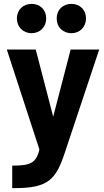

<svg xmlns="http://www.w3.org/2000/svg" viewBox="-20 -770 535 989"><path d="M143 -599C186 -599 218 -631 218 -675C218 -719 187 -750 143 -750C99 -750 67 -719 67 -675C67 -631 99 -599 143 -599ZM348 -599C391 -599 423 -631 423 -675C423 -719 392 -750 348 -750C303 -750 272 -719 272 -675C272 -631 303 -599 348 -599ZM43 199H57C230 199 268 153 313 19L491 -515H344L254 -169L164 -515H15L183 0C167 70 134 82 55 83H43Z"/></svg>

Font: Arthouse Owned
Style: Bold
Weight: 700
Designer: Jeremy Tribby
Foundry: Tribby Type
Version: Version 1.000;PS 001.000;hotconv 1.0.88;makeotf.lib2.5.64775